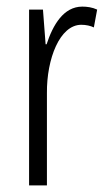

<svg xmlns="http://www.w3.org/2000/svg" viewBox="-20 -561 323 581"><path d="M229 -541C172 -541 140 -485 121 -427H118L110 -532H68V0H122V-279C121 -383 161 -486 226 -486C240 -486 254 -483 264 -478L274 -532C259 -539 243 -541 229 -541Z"/></svg>

Font: Noto Sans Devanagari ExtraCondensed Light
Style: Regular
Weight: 300
Width: 2
Designer: Jelle Bosma - Monotype Design Team
Foundry: Monotype Imaging Inc.
Version: Version 2.004